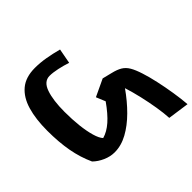

<svg xmlns="http://www.w3.org/2000/svg" viewBox="-161 -966 1207 1207"><g transform="rotate(45 442.5 -362.0)"><path d="M885.3 -732.9 865.2 -590.8Q820.3 -588.4 763.4 -579.1Q706.5 -569.8 647.5 -556.2Q588.4 -542.5 536.1 -525.9Q604.5 -478 658.7 -423.6Q712.9 -369.1 744.4 -311.5Q775.9 -253.9 775.9 -195.3Q775.9 -156.7 759 -118.7Q742.2 -80.6 715.8 -53.7Q645 -21 563.2 -6.1Q481.4 8.8 379.9 8.8Q277.3 8.8 202.4 -13.2Q127.4 -35.2 86.4 -84.2Q45.4 -133.3 45.4 -215.3Q45.4 -262.7 54 -311.5Q62.5 -360.4 75.7 -409.2L175.3 -390.6Q163.1 -353.5 154.5 -314Q146 -274.4 146 -245.6Q146 -195.3 208.3 -173.6Q270.5 -151.9 373 -151.9Q440.4 -151.9 498.8 -158.4Q557.1 -165 599.9 -177.5Q642.6 -189.9 661.1 -207.5Q648.9 -251 612.1 -293Q575.2 -335 508.8 -381.8L447.3 -356.4L393.6 -470.2L409.7 -534.7Q418.9 -573.7 433.6 -597.9Q448.2 -622.1 475.6 -638.2Q502.9 -654.3 550.3 -669.4Q593.8 -683.6 652.6 -696.5Q711.4 -709.5 772.9 -719.2Q834.5 -729 885.3 -732.9Z"/></g></svg>

Font: Pinar DS1 Bold
Style: Regular
Weight: 700
Designer: Amin Abedi
Version: Version 3.000